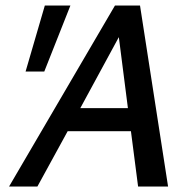

<svg xmlns="http://www.w3.org/2000/svg" viewBox="-20 -678 701 698"><path d="M456 -201H226L116 0H13L398 -658H489L591 0H482ZM445 -285 412 -543 272 -285ZM73 -418 143 -658H236L141 -418Z"/></svg>

Font: Ysabeau Semibold
Style: Italic
Weight: 600
Italic angle: -12°
Designer: Christian Thalmann (Catharsis Fonts)
Version: Version 0.003